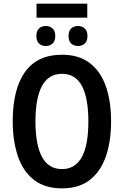

<svg xmlns="http://www.w3.org/2000/svg" viewBox="-20 -1026 681 1056"><path d="M460 -1006V-929H181V-1006ZM232 -883Q254 -883 269 -869.5Q284 -856 284 -828Q284 -800 269 -786.5Q254 -773 232 -773Q209 -773 194.5 -786.5Q180 -800 180 -828Q180 -856 194.5 -869.5Q209 -883 232 -883ZM409 -883Q431 -883 446 -869.5Q461 -856 461 -828Q461 -800 446 -786.5Q431 -773 409 -773Q386 -773 371.5 -786.5Q357 -800 357 -828Q357 -856 371.5 -869.5Q386 -883 409 -883ZM591 -358Q591 -248 562 -165Q533 -82 473.5 -36Q414 10 321 10Q227 10 167 -36.5Q107 -83 78.5 -166.5Q50 -250 50 -359Q50 -535 117.5 -630Q185 -725 321 -725Q414 -725 474 -679Q534 -633 562.5 -550.5Q591 -468 591 -358ZM175 -358Q175 -230 211 -163Q247 -96 321 -96Q466 -96 466 -358Q466 -487 430.5 -553.5Q395 -620 321 -620Q247 -620 211 -553Q175 -486 175 -358Z"/></svg>

Font: Noto Sans Condensed SemiBold
Style: Regular
Weight: 600
Width: 3
Designer: Monotype Design Team
Foundry: Monotype Imaging Inc.
Version: Version 2.013; ttfautohint (v1.8.4.7-5d5b)